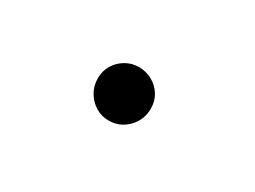

<svg xmlns="http://www.w3.org/2000/svg" viewBox="-27 -596 626 471"><g transform="rotate(30 286.0 -360.5)"><path d="M275 -285Q255 -285 238 -295.5Q221 -306 211 -323.5Q201 -341 201 -362Q201 -383 211 -399.5Q221 -416 238 -426Q255 -436 275 -436Q296 -436 313.5 -426Q331 -416 341 -399.5Q351 -383 351 -362Q351 -330 329 -307.5Q307 -285 275 -285Z"/></g></svg>

Font: Wittgenstein Medium
Style: Regular
Weight: 500
Designer: Jörg Drees
Foundry: Jörg Drees
Version: Version 1.500